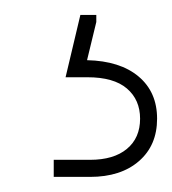

<svg xmlns="http://www.w3.org/2000/svg" viewBox="-20 -29 227 253"><path d="M50.8 204.1V181.6H98.6Q129.9 181.6 147.2 167.2Q164.6 152.8 164.6 127.4Q164.6 102.5 147.2 87.6Q129.9 72.8 95.2 72.8H66.4L85.9 -9.3H106.9V0L94.7 50.3Q138.2 51.3 162.6 71.8Q187 92.3 187 127.4Q187 162.6 163.1 183.3Q139.2 204.1 98.6 204.1Z"/></svg>

Font: Inter 20pt Thin
Style: Regular
Weight: 250
Version: Version 4.001;git-66647c0bb